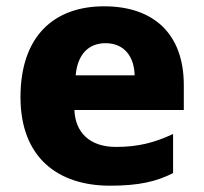

<svg xmlns="http://www.w3.org/2000/svg" viewBox="-20 -579 647 609"><path d="M310 -559C152 -559 45 -465 45 -271C45 -78 165 10 329 10C420 10 476 -3 529 -30V-154C469 -126 417 -113 348 -113C264 -113 219 -159 216 -230H563V-309C563 -473 466 -559 310 -559ZM315 -442C375 -442 406 -398 407 -340H220C226 -408 262 -442 315 -442Z"/></svg>

Font: Noto Sans Thai Looped ExtraBold
Style: Regular
Weight: 800
Designer: Cadson Demak Team
Foundry: Cadson Demak Co., Ltd.
Version: Version 1.001